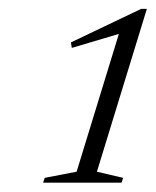

<svg xmlns="http://www.w3.org/2000/svg" viewBox="-20 -708 342 421"><path d="M148 -331.5 245.5 -649.5 257 -638.5 137.5 -603 135.5 -615 289.5 -688.5H302L192.5 -331.5L250 -318L246.5 -307.5H74.5L78 -318Z"/></svg>

Font: Newsreader 36pt Light
Style: Italic
Weight: 300
Italic angle: -17°
Designer: Hugues Gentile
Foundry: Production Type
Version: Version 1.003